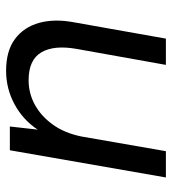

<svg xmlns="http://www.w3.org/2000/svg" viewBox="12 -550 551 614"><g transform="rotate(90 287.0 -243.5)"><path d="M207 12Q143 12 105 -16.5Q67 -45 53.5 -94Q40 -143 52 -206L104 -499H188L137 -214Q124 -141 148 -100.5Q172 -60 237 -60Q279 -60 315.5 -80Q352 -100 379 -137.5Q406 -175 417 -229L464 -499H548L461 0H385L395 -89Q364 -42 314 -15Q264 12 207 12Z"/></g></svg>

Font: DM Sans 20pt
Style: Italic
Weight: 400
Italic angle: -10°
Version: Version 4.004;gftools[0.9.30]